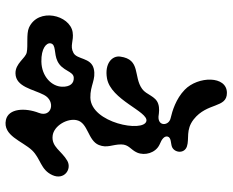

<svg xmlns="http://www.w3.org/2000/svg" viewBox="-92 -709 826 682"><g transform="rotate(90 321.0 -368.0)"><path d="M296 -460C317 -475 321 -508 349 -517C364 -522 379 -520 394 -518C406 -516 416 -515 426 -515C447 -516 468 -533 493 -522C443 -498 403 -515 394 -518C430 -516 427 -555 400 -561C374 -567 331 -580 299 -611C250 -658 248 -761 310 -761C365 -761 343 -691 404 -643C441 -614 473 -628 500 -619C527 -610 523 -575 502 -566C490 -561 468 -564 465 -550C463 -539 473 -530 493 -522L495 -521C523 -507 534 -470 522 -442C512 -419 493 -413 493 -385C493 -354 507 -336 495 -306C479 -267 416 -268 407 -228C399 -194 427 -146 462 -142C502 -137 516 -174 551 -194C581 -211 621 -183 602 -141C583 -99 544 -100 514 -69C481 -34 462 36 406 24C365 15 362 -44 381 -93C399 -139 339 -154 317 -111C297 -73 289 -11 241 -10C205 -9 187 -46 166 -50C142 -55 100 -48 78 -58C6 -91 33 -203 94 -213C126 -218 142 -202 168 -216C192 -229 184 -278 224 -288C262 -297 283 -275 327 -276C417 -278 452 -466 410 -475C376 -482 335 -348 258 -335C206 -326 177 -353 181 -382C191 -456 252 -428 296 -460ZM256 -217C232 -216 233 -176 197 -159C170 -146 138 -155 134 -135C131 -120 152 -101 199 -102C252 -103 287 -139 288 -175C289 -204 276 -218 256 -217Z"/></g></svg>

Font: PicNic
Style: Regular
Weight: 400
Designer: Mariel Nils
Foundry: Velvetyne Type Foundry
Version: Version 2.000;Glyphs 3.2.3 (3260)